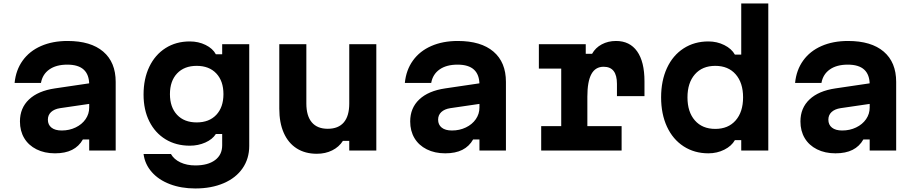

<svg xmlns="http://www.w3.org/2000/svg" viewBox="-20 -868 5290 1107"><path d="M505 -270.5 326.5 -244.4Q293.1 -239.3 274.5 -222Q256 -204.6 256 -178.1Q256 -148.7 276.8 -132.2Q297.5 -115.6 335.9 -115.6Q379.7 -115.6 416.1 -133.2Q452.6 -150.7 473.5 -181Q494.3 -211.3 494.3 -247.8V-380Q494.3 -437.1 463.1 -466.2Q431.8 -495.3 368 -495.3Q303.9 -495.3 264.4 -467.5Q225 -439.8 216.2 -390H64.2Q71.5 -464.3 110.8 -518.9Q150.1 -573.5 216.4 -602.6Q282.7 -631.8 369.4 -631.8Q503.2 -631.8 575.1 -570.5Q647 -509.2 647 -395.9V0H494.3V-63.9H457.8Q435.3 -24 395.6 -4Q355.9 16 296.9 16Q236.5 16 190.6 -7Q144.6 -30 119.8 -71.4Q95 -112.9 95 -167.9Q95 -245.2 147.3 -294.6Q199.5 -344.1 297.1 -358.4L505 -389.1Z M1106.1 218.6Q1024.8 218.6 959.7 193.8Q894.5 169 854.9 123.8Q815.3 78.7 807.7 20H965.7Q982.7 50.5 1019.9 68.2Q1057.2 85.8 1106.1 85.8Q1178.6 85.8 1219.8 55.2Q1261 24.7 1261 -30V-95.3H1224.5Q1205.1 -64.7 1163.9 -46.3Q1122.7 -28 1074.3 -28Q995 -28 934.6 -64.8Q874.2 -101.7 840.9 -168.3Q807.7 -234.8 807.7 -322.6Q807.7 -413.8 840.9 -483.1Q874.2 -552.5 934.6 -590.8Q995 -629.1 1074.3 -629.1Q1124.3 -629.1 1165.5 -608.8Q1206.7 -588.5 1224.5 -555.2H1261V-613.1H1417V-26.6Q1417 46.4 1378.8 102Q1340.5 157.7 1269.9 188.1Q1199.3 218.6 1106.1 218.6ZM1114 -162.2Q1185.9 -162.2 1227.1 -205.9Q1268.3 -249.7 1268.3 -325.3Q1268.3 -400.9 1227.1 -444.6Q1185.9 -488.3 1114.1 -488.3Q1042.3 -488.3 1001 -444.6Q959.8 -400.9 959.8 -325.3Q959.8 -249.7 1001 -205.9Q1042.2 -162.2 1114 -162.2Z M2149.7 0H1993.7V-55.9H1957.1Q1934.8 -20.6 1895.4 -1Q1856.1 18.6 1806.8 18.6Q1739.1 18.6 1690.6 -12.4Q1642 -43.3 1616.1 -101.8Q1590.3 -160.2 1590.3 -241.1V-613.1H1746.3V-271.1Q1746.3 -200 1777.7 -162.7Q1809.1 -125.5 1869.7 -125.5Q1930.8 -125.5 1962.3 -162.4Q1993.7 -199.3 1993.7 -271.1V-613.1H2149.7Z M2755 -270.5 2576.5 -244.4Q2543.1 -239.3 2524.5 -222Q2506 -204.6 2506 -178.1Q2506 -148.7 2526.8 -132.2Q2547.5 -115.6 2585.9 -115.6Q2629.7 -115.6 2666.1 -133.2Q2702.6 -150.7 2723.5 -181Q2744.3 -211.3 2744.3 -247.8V-380Q2744.3 -437.1 2713.1 -466.2Q2681.8 -495.3 2618 -495.3Q2553.9 -495.3 2514.4 -467.5Q2475 -439.8 2466.2 -390H2314.2Q2321.5 -464.3 2360.8 -518.9Q2400.1 -573.5 2466.4 -602.6Q2532.7 -631.8 2619.4 -631.8Q2753.2 -631.8 2825.1 -570.5Q2897 -509.2 2897 -395.9V0H2744.3V-63.9H2707.8Q2685.3 -24 2645.6 -4Q2605.9 16 2546.9 16Q2486.5 16 2440.6 -7Q2394.6 -30 2369.8 -71.4Q2345 -112.9 2345 -167.9Q2345 -245.2 2397.3 -294.6Q2449.5 -344.1 2547.1 -358.4L2755 -389.1Z M3357.2 -613.1V-557.9H3393.8Q3412.8 -592.5 3449.4 -612.2Q3486 -631.8 3531.7 -631.8Q3611 -631.8 3653.4 -572Q3695.8 -512.3 3695.8 -399V-313.7H3537.1V-384.3Q3537.1 -434 3518 -458.5Q3498.9 -483.1 3460.2 -483.1Q3412.7 -483.1 3389.6 -440.5Q3366.5 -397.9 3366.5 -310.8V-140.8H3564V0H3100.3V-140.8H3215.8V-472.3H3086.9V-613.1Z M3791.7 -306.7Q3791.7 -402.7 3825.5 -475.8Q3859.3 -548.8 3921.4 -589Q3983.5 -629.1 4064.3 -629.1Q4114.1 -629.1 4156.1 -608.1Q4198.1 -587.1 4217.1 -553.1H4253.7V-848H4409.7V0H4253.7V-60H4217.1Q4197.9 -26 4156.1 -5Q4114.3 16 4064.3 16Q3983.5 16 3921.4 -24.3Q3859.3 -64.6 3825.5 -137.6Q3791.7 -210.6 3791.7 -306.7ZM4264.3 -306.7Q4264.3 -390.8 4221.5 -439.6Q4178.8 -488.3 4104 -488.3Q4029.2 -488.3 3986.5 -439.4Q3943.7 -390.5 3943.7 -306.5Q3943.7 -222.4 3986.5 -173.6Q4029.2 -124.8 4104 -124.8Q4178.8 -124.8 4221.5 -173.7Q4264.3 -222.6 4264.3 -306.7Z M5005 -270.5 4826.5 -244.4Q4793.1 -239.3 4774.5 -222Q4756 -204.6 4756 -178.1Q4756 -148.7 4776.8 -132.2Q4797.5 -115.6 4835.9 -115.6Q4879.7 -115.6 4916.1 -133.2Q4952.6 -150.7 4973.5 -181Q4994.3 -211.3 4994.3 -247.8V-380Q4994.3 -437.1 4963.1 -466.2Q4931.8 -495.3 4868 -495.3Q4803.9 -495.3 4764.4 -467.5Q4725 -439.8 4716.2 -390H4564.2Q4571.5 -464.3 4610.8 -518.9Q4650.1 -573.5 4716.4 -602.6Q4782.7 -631.8 4869.4 -631.8Q5003.2 -631.8 5075.1 -570.5Q5147 -509.2 5147 -395.9V0H4994.3V-63.9H4957.8Q4935.3 -24 4895.6 -4Q4855.9 16 4796.9 16Q4736.5 16 4690.6 -7Q4644.6 -30 4619.8 -71.4Q4595 -112.9 4595 -167.9Q4595 -245.2 4647.3 -294.6Q4699.5 -344.1 4797.1 -358.4L5005 -389.1Z"/></svg>

Font: Martian Mono sWd Rg
Style: Regular
Weight: 400
Width: 6
Monospace: yes
Designer: Roman Shamin
Foundry: Evil Martians
Version: Version 1.000